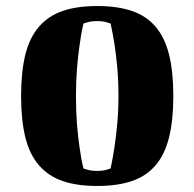

<svg xmlns="http://www.w3.org/2000/svg" viewBox="-20 -606 645 637"><path d="M232 -288Q232 -237 235.5 -193Q239 -149 244 -117Q249 -79 257 -47Q263 -45 270 -43Q276 -41 284.5 -40Q293 -39 302 -39Q311 -39 319.5 -40Q328 -41 334 -43Q341 -45 347 -47Q354 -80 360 -119Q365 -152 369 -195.5Q373 -239 373 -288Q373 -339 369 -382.5Q365 -426 360 -458Q354 -496 347 -528Q341 -530 334 -532Q328 -534 319.5 -535Q311 -536 302 -536Q293 -536 284.5 -535Q276 -534 270 -532Q263 -530 257 -528Q249 -495 244 -456Q239 -423 235.5 -379.5Q232 -336 232 -288ZM50 -287Q50 -368 64 -424.5Q78 -481 109 -517Q140 -553 187.5 -569.5Q235 -586 303 -586Q370 -586 418 -569.5Q466 -553 496.5 -517Q527 -481 541 -424.5Q555 -368 555 -287Q555 -207 541 -150.5Q527 -94 496.5 -58Q466 -22 418 -5.5Q370 11 303 11Q235 11 187.5 -5.5Q140 -22 109 -58Q78 -94 64 -150.5Q50 -207 50 -287Z"/></svg>

Font: Bigshot One
Style: Regular
Weight: 400
Designer: Gesine Todt
Foundry: Gesine Todt
Version: Version 1.001